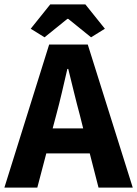

<svg xmlns="http://www.w3.org/2000/svg" viewBox="-26 -855 625 875"><path d="M281 -769H285L389 -685L452 -724L363 -835H203L114 -724L177 -685ZM423 0H579L374 -652H198L-6 0H144L185 -156H383ZM214 -270 230 -330C248 -396 265 -472 281 -541H285C302 -473 320 -396 338 -330L353 -270Z"/></svg>

Font: Cambridge Sans Bold
Style: Regular
Weight: 700
Version: Version 2.020;PS 002.020;hotconv 1.0.88;makeotf.lib2.5.64775